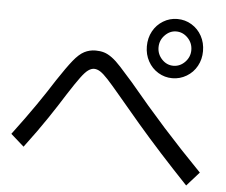

<svg xmlns="http://www.w3.org/2000/svg" viewBox="-51 -885 983 836"><g transform="rotate(5 440.0 -466.5)"><path d="M568.9 -695.6Q568.9 -732.2 585 -761.7Q601.1 -791.1 629.4 -808.3Q657.8 -825.6 691.1 -825.6Q725.6 -825.6 753.9 -808.3Q782.2 -791.1 798.3 -761.7Q814.4 -732.2 814.4 -695.6Q814.4 -660 798.3 -630.6Q782.2 -601.1 753.3 -583.9Q724.4 -566.7 691.1 -566.7Q657.8 -566.7 629.4 -583.9Q601.1 -601.1 585 -630.6Q568.9 -660 568.9 -695.6ZM763.3 -695.6Q763.3 -726.7 741.7 -748.9Q720 -771.1 691.1 -771.1Q663.3 -771.1 641.7 -748.9Q620 -726.7 620 -695.6Q620 -665.6 641.1 -643.3Q662.2 -621.1 691.1 -621.1Q720 -621.1 741.7 -643.3Q763.3 -665.6 763.3 -695.6ZM792.2 -106.7Q726.7 -175.6 671.1 -236.7Q615.6 -297.8 565.6 -356.1Q515.6 -414.4 465.6 -474.4Q431.1 -515.6 410.6 -537.8Q390 -560 376.1 -568.9Q362.2 -577.8 348.9 -577.8Q336.7 -577.8 323.3 -568.3Q310 -558.9 291.1 -533.3Q272.2 -507.8 240 -457.8Q208.9 -407.8 169.4 -348.9Q130 -290 72.2 -213.3L14.4 -264.4Q72.2 -341.1 113.9 -401.7Q155.6 -462.2 187.8 -513.3Q226.7 -572.2 251.7 -603.3Q276.7 -634.4 299.4 -646.1Q322.2 -657.8 348.9 -657.8Q368.9 -657.8 385.6 -652.8Q402.2 -647.8 420.6 -634.4Q438.9 -621.1 461.1 -596.7Q483.3 -572.2 516.7 -534.4Q597.8 -436.7 677.2 -348.3Q756.7 -260 846.7 -167.8Z"/></g></svg>

Font: Paperlogy 4 Regular
Style: Regular
Weight: 400
Designer: redesigned by Lee Juim, glyphs from Gmarket Sans & Montserrat
Foundry: PT&
Version: Version 1.001